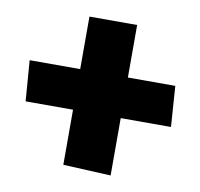

<svg xmlns="http://www.w3.org/2000/svg" viewBox="-65 -598 693 666"><g transform="rotate(10 281.5 -265.0)"><path d="M543 -202H366V0L198 -8V-202H31L20 -345H198V-530H366V-345H533Z"/></g></svg>

Font: Palanquin Dark
Style: Bold
Weight: 700
Designer: Pria Ravichandran
Version: Version 1.000